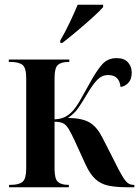

<svg xmlns="http://www.w3.org/2000/svg" viewBox="-20 -786 585 806"><path d="M233 -616Q253 -650 272.5 -691Q292 -732 306 -766H413V-756Q398 -739 367 -711Q336 -683 302 -654.5Q268 -626 242 -606H233ZM18 0V-10H25Q60 -10 75 -23Q90 -36 90 -78V-458Q90 -501 74.5 -513.5Q59 -526 23 -526H17V-536H271V-526H268Q237 -526 223 -513.5Q209 -501 209 -458V-285Q234 -286 251.5 -294.5Q269 -303 284 -319Q299 -335 315.5 -363.5Q332 -392 354 -432Q386 -491 409.5 -516.5Q433 -542 469 -542Q502 -542 517.5 -524Q533 -506 533 -481Q533 -453 518.5 -438Q504 -423 486 -421Q481 -471 434 -471Q408 -471 388 -450.5Q368 -430 343 -387Q323 -353 307 -330.5Q291 -308 265 -291Q327 -290 357.5 -271Q388 -252 410 -208L456 -118Q478 -73 491.5 -50Q505 -27 515.5 -18.5Q526 -10 540 -10H544V0H512Q466 0 434 -7Q402 -14 379.5 -35Q357 -56 338 -98L296 -190Q279 -227 268 -245Q257 -263 244 -269Q231 -275 209 -275V-78Q209 -35 223 -22.5Q237 -10 267 -10H269V0Z"/></svg>

Font: Noto Serif Display Condensed SemiBold
Style: Regular
Weight: 600
Width: 3
Designer: Monotype Design Team
Foundry: Monotype Imaging Inc.
Version: Version 2.009